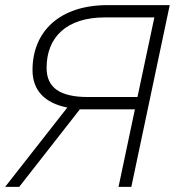

<svg xmlns="http://www.w3.org/2000/svg" viewBox="-38 -730 684 750"><path d="M475 0 625 -710H382C196 -710 89 -608 89 -456C89 -377 137 -327 225 -310L-18 0H37L274 -303C281 -303 289 -303 296 -303H489L425 0ZM499 -351H306C195 -351 144 -388 144 -465C144 -584 221 -662 372 -662H565Z"/></svg>

Font: Geist ExtraLight
Style: Italic
Weight: 200
Italic angle: -12°
Designer: Basement.studio, Andrés Briganti, Mateo Zaragoza
Foundry: Basement.studio, Vercel, Andrés Briganti, Guido Ferreyra, Mateo Zaragoza
Version: Version 1.500